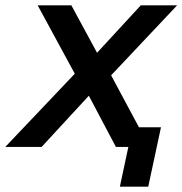

<svg xmlns="http://www.w3.org/2000/svg" viewBox="-62 -554 688 724"><path d="M-42 0 220 -276 80 -534H207L304 -355L469 -534H606L357 -270L462 -74H545L497 150H390L422 0H375L273 -193L95 0Z"/></svg>

Font: Geist Mono SemiBold
Style: Italic
Weight: 600
Italic angle: -12°
Monospace: yes
Designer: Basement.studio, Andrés Briganti, Mateo Zaragoza
Foundry: Basement.studio, Vercel, Andrés Briganti, Guido Ferreyra, Mateo Zaragoza
Version: Version 1.500; ttfautohint (v1.8.4.7-5d5b)